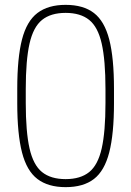

<svg xmlns="http://www.w3.org/2000/svg" viewBox="-20 -760 540 790"><path d="M250 10Q178 10 134 -23.5Q90 -57 70.5 -133Q51 -209 51 -335V-395Q51 -522 70.5 -597.5Q90 -673 134 -706.5Q178 -740 250 -740Q323 -740 366.5 -706.5Q410 -673 429.5 -597.5Q449 -522 449 -395V-335Q449 -209 429.5 -133Q410 -57 366.5 -23.5Q323 10 250 10ZM250 -23Q311 -23 347 -52Q383 -81 398.5 -149.5Q414 -218 414 -336V-394Q414 -512 398.5 -580.5Q383 -649 347 -678Q311 -707 250 -707Q189 -707 153 -678Q117 -649 101.5 -580.5Q86 -512 86 -394V-336Q86 -218 101.5 -149.5Q117 -81 153 -52Q189 -23 250 -23Z"/></svg>

Font: M PLUS 1 Code ExtraLight
Style: Regular
Weight: 250
Designer: Coji Morishita
Foundry: UNDERFOREST DESIGN
Version: Version 1.002